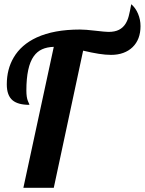

<svg xmlns="http://www.w3.org/2000/svg" viewBox="-20 -890 686 910"><path d="M234.9 -668Q203.1 -667 179.7 -656.5Q156.2 -646 140.1 -623.5Q105 -574.7 105 -460.9Q105 -428.7 112.3 -411.1Q114.3 -404.8 117.2 -399.9Q119.1 -396.5 119.1 -393.1Q65.4 -393.1 39.6 -414.6Q12.2 -437.5 12.2 -490.2Q12.2 -561.5 44.4 -616.7Q80.1 -678.2 153.8 -712.4Q235.4 -750 358.9 -750Q384.8 -750 430.2 -744.6Q480 -738.8 494.1 -738.8Q524.4 -738.8 543.9 -748.8Q563.5 -758.8 575.2 -777.8Q585 -793.5 590.3 -814.2Q595.7 -835 602.1 -870.1Q622.6 -852.5 634.3 -824.7Q646 -796.9 646 -766.1Q646 -703.1 608.4 -666.5Q590.3 -648.9 564.5 -639.4Q538.6 -629.9 506.8 -629.9Q480 -629.9 447.8 -635Q415.5 -640.1 374 -649.9L234.9 0H90.8Z"/></svg>

Font: Pattaya
Style: Regular
Weight: 400
Designer: Pablo Impallari / Thai characters Designed by Thanarat Vachiruckul and Suppakit Chalermlarp
Foundry: Pablo Impallari
Version: Version 1.007;September 16, 2023;FontCreator 15.0.0.2934 64-